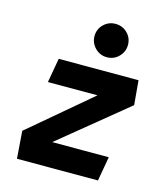

<svg xmlns="http://www.w3.org/2000/svg" viewBox="-112 -839 809 926"><g transform="rotate(15 293.0 -375.5)"><path d="M538.1 -396 127.4 -60.1 48.8 -136.7 447.8 -474.6ZM484.9 -121.6 463.4 0H59.1L48.8 -136.7L79.1 -121.6ZM538.1 -396H107.4L128.9 -517.6H527.3ZM350.6 -585Q316.3 -585 291.7 -609.6Q267.1 -634.3 267.1 -668.6Q267.1 -703.6 291.7 -727.5Q316.2 -751.5 350.4 -751.5Q385.3 -751.5 409.7 -727.5Q434.1 -703.6 434.1 -668.6Q434.1 -634.3 409.8 -609.6Q385.5 -585 350.6 -585Z"/></g></svg>

Font: Cascadia Mono NF
Style: Italic
Weight: 400
Italic angle: -10°
Monospace: yes
Designer: Aaron Bell
Foundry: Saja Typeworks
Version: Version 2404.023